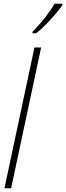

<svg xmlns="http://www.w3.org/2000/svg" viewBox="-20 -1016 357 1036"><path d="M155 -844 156 -836H174C219 -869 288 -946 316 -988L317 -996H274C251 -954 204 -893 155 -844ZM4 0H40L202 -760H166Z"/></svg>

Font: Noto Sans ExtraCondensed ExtraLight
Style: Italic
Weight: 200
Width: 2
Italic angle: -12°
Designer: Monotype Design Team
Foundry: Monotype Imaging Inc.
Version: Version 2.013